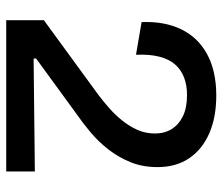

<svg xmlns="http://www.w3.org/2000/svg" viewBox="-69 -646 715 617"><g transform="rotate(90 288.5 -337.5)"><path d="M45 0V-121L286 -297Q307 -313 328 -331.5Q349 -350 367.5 -373Q386 -396 397.5 -422Q409 -448 409 -478Q409 -509 394.5 -532Q380 -555 353 -568Q326 -581 285 -581Q254 -581 229 -571.5Q204 -562 187 -542.5Q170 -523 162 -491.5Q154 -460 156 -417L51 -435Q48 -508 74 -562Q100 -616 154 -645.5Q208 -675 287 -675Q357 -675 408.5 -652.5Q460 -630 488.5 -588Q517 -546 517 -486Q517 -438 501 -399Q485 -360 460 -328Q435 -296 404.5 -270.5Q374 -245 345 -225L168 -96V-88L531 -92V0Z"/></g></svg>

Font: Bricolage Grotesque 24pt Medium
Style: Regular
Weight: 500
Designer: Mathieu Triay
Foundry: Atelier Triay
Version: Version 1.001;gftools[0.9.33.dev8+g029e19f]